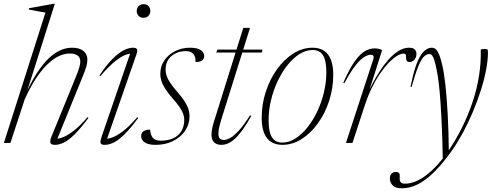

<svg xmlns="http://www.w3.org/2000/svg" viewBox="-24 -755 2612 1014"><path d="M106.5 -230.5 31 0H-3.5L216 -688.5Q207 -690 191.5 -692.8Q176 -695.5 158.8 -698.8Q141.5 -702 127 -705L129.5 -711.5L258.5 -735H265.5L114 -257L104.5 -242.5Q129.5 -300 157.8 -347.8Q186 -395.5 217.2 -430.2Q248.5 -465 283.5 -484Q318.5 -503 356.5 -503Q396 -503 416.8 -485.8Q437.5 -468.5 437.5 -440.5Q437.5 -424.5 432.2 -404.5Q427 -384.5 410.5 -345.5L272 -5L259 -24Q274 -19.5 299.5 -27Q325 -34.5 360.2 -60.5Q395.5 -86.5 438.5 -136.5L443 -132Q400.5 -75.5 369 -44.5Q337.5 -13.5 312.8 -1.8Q288 10 266 10Q244.5 10 242 -1.8Q239.5 -13.5 248.5 -35L373 -340Q389 -378.5 394.5 -398.2Q400 -418 400 -429Q400 -453.5 384.2 -463Q368.5 -472.5 347 -472.5Q307 -472.5 271 -450.2Q235 -428 204.2 -391.8Q173.5 -355.5 148.8 -313Q124 -270.5 106.5 -230.5Z M513.5 -35.5 670 -491.5 684 -470Q669 -475 644.5 -467.2Q620 -459.5 585.8 -432.8Q551.5 -406 506 -353L501.5 -357Q538.5 -412 570.2 -443.8Q602 -475.5 629 -489.2Q656 -503 678 -503Q694.5 -503 699 -495.5Q703.5 -488 697.5 -470.5L535.5 -5L522.5 -24Q537.5 -19.5 563 -27Q588.5 -34.5 623.5 -60.5Q658.5 -86.5 701.5 -136.5L706 -132Q664 -75.5 632.2 -44.5Q600.5 -13.5 575.8 -1.8Q551 10 529 10Q507.5 10 506.8 -1.8Q506 -13.5 513.5 -35.5ZM698 -697Q698 -706.5 702.2 -714.8Q706.5 -723 714.8 -728Q723 -733 734 -733Q751.5 -733 760.8 -722.2Q770 -711.5 770 -697Q770 -687.5 765.8 -679.2Q761.5 -671 753.5 -666Q745.5 -661 734 -661Q717 -661 707.5 -671.8Q698 -682.5 698 -697Z M769 -70.5Q769.5 -59.5 772.5 -48.8Q775.5 -38 781.5 -29Q788 -20.5 799 -16.2Q810 -12 825 -12Q863 -12 890.8 -24.8Q918.5 -37.5 933.8 -62.2Q949 -87 949 -122.5Q949 -137 943.8 -152.5Q938.5 -168 925.2 -188Q912 -208 888 -235Q864 -262.5 849.5 -285Q835 -307.5 828.8 -326.8Q822.5 -346 822.5 -363.5Q822.5 -406 844.8 -437.2Q867 -468.5 902.5 -485.8Q938 -503 977.5 -503Q1005.5 -503 1022.2 -497Q1039 -491 1046.8 -481Q1054.5 -471 1054.5 -459Q1054.5 -449.5 1049.8 -442.2Q1045 -435 1035 -431.2Q1025 -427.5 1009 -427.5Q1009 -441.5 1006.5 -451.8Q1004 -462 997.5 -469.5Q990.5 -477.5 981.5 -481.2Q972.5 -485 957.5 -485Q912.5 -485 881.5 -459Q850.5 -433 850.5 -387Q850.5 -371 856 -354.5Q861.5 -338 875.2 -317.5Q889 -297 913.5 -268.5Q938.5 -240 952.2 -218Q966 -196 971.5 -177.5Q977 -159 977 -142Q977 -98 953.2 -63.8Q929.5 -29.5 889.2 -9.8Q849 10 799 10Q772 10 755 4Q738 -2 729.8 -12.5Q721.5 -23 721.5 -36Q721.5 -46.5 726.5 -54.2Q731.5 -62 742 -66.2Q752.5 -70.5 769 -70.5Z M1118 -477.5 1124.5 -493H1362L1359 -477.5ZM1145.5 -126.5Q1140.5 -109 1136.5 -94.5Q1132.5 -80 1131 -68.8Q1129.5 -57.5 1129.5 -49Q1129.5 -30.5 1137 -23.2Q1144.5 -16 1158.5 -16Q1172.5 -16 1191.8 -26.5Q1211 -37 1237 -65Q1263 -93 1296.5 -146L1303 -142.5Q1278 -98 1256.8 -68.8Q1235.5 -39.5 1216.5 -22.2Q1197.5 -5 1180 2.5Q1162.5 10 1145.5 10Q1121.5 10 1107.2 -2.8Q1093 -15.5 1093 -44.5Q1093 -57 1095.8 -72.8Q1098.5 -88.5 1104.5 -108L1261 -608H1296.5Z M1627 -503Q1663 -503 1687.2 -487Q1711.5 -471 1723.8 -439.2Q1736 -407.5 1736 -360.5Q1736 -289.5 1714.5 -223Q1693 -156.5 1655.2 -104Q1617.5 -51.5 1569.2 -20.8Q1521 10 1467 10Q1431.5 10 1407 -6Q1382.5 -22 1370.2 -54Q1358 -86 1358 -132.5Q1358 -203.5 1379.5 -269.8Q1401 -336 1438.5 -388.5Q1476 -441 1524.5 -472Q1573 -503 1627 -503ZM1466.5 -2Q1502.5 -2 1536.5 -23.8Q1570.5 -45.5 1600.2 -83Q1630 -120.5 1652.2 -168Q1674.5 -215.5 1687 -268.2Q1699.5 -321 1699.5 -372.5Q1699.5 -435 1681.8 -463Q1664 -491 1627.5 -491Q1591.5 -491 1557.2 -469.2Q1523 -447.5 1493.5 -410Q1464 -372.5 1441.8 -325Q1419.5 -277.5 1407 -224.8Q1394.5 -172 1394.5 -120.5Q1394.5 -58 1412.2 -30Q1430 -2 1466.5 -2Z M1948 -443.5Q1951.5 -456 1947.2 -461Q1943 -466 1933.5 -466Q1921 -466 1901.5 -455.2Q1882 -444.5 1855.5 -412Q1829 -379.5 1795 -315.5L1789 -318.5Q1822 -393 1850.2 -432.2Q1878.5 -471.5 1904.2 -485.5Q1930 -499.5 1954 -499.5Q1963 -499.5 1970 -498.5Q1977 -497.5 1983 -495.2Q1989 -493 1994 -490L1910 -226.5H1901.5Q1942 -318 1981.8 -379.2Q2021.5 -440.5 2060.5 -471.8Q2099.5 -503 2136.5 -503Q2157 -503 2166.2 -493.8Q2175.5 -484.5 2175.5 -470.5Q2175.5 -458 2170.5 -448.2Q2165.5 -438.5 2157.2 -433Q2149 -427.5 2139.5 -427.5Q2128.5 -427.5 2124.2 -433.8Q2120 -440 2120.5 -451.5Q2121.5 -463 2118 -467.5Q2114.5 -472 2108.5 -472Q2092.5 -472 2072 -459.5Q2051.5 -447 2028.5 -423Q2005.5 -399 1982.2 -365Q1959 -331 1938.2 -288Q1917.5 -245 1901 -194L1837.5 0H1803Z M2150 -296.5H2144Q2156 -357 2169 -397Q2182 -437 2196.2 -460Q2210.5 -483 2225.8 -493Q2241 -503 2256.5 -503Q2268 -503 2277.2 -495.2Q2286.5 -487.5 2294.8 -468Q2303 -448.5 2311.5 -412Q2320.5 -375.5 2328 -309Q2335.5 -242.5 2340.5 -150.5Q2345.5 -58.5 2346.5 55.5L2314.5 95.5Q2313 -0.5 2309.8 -77.2Q2306.5 -154 2302.5 -212.5Q2298.5 -271 2293.5 -313Q2288.5 -355 2283 -382Q2276 -418 2269.8 -437Q2263.5 -456 2257.5 -462.8Q2251.5 -469.5 2243.5 -469.5Q2229 -469.5 2215 -456.2Q2201 -443 2185.5 -405.5Q2170 -368 2150 -296.5ZM2323 71 2335.5 54.5Q2381 -11 2415.2 -79.8Q2449.5 -148.5 2472.5 -218.2Q2495.5 -288 2506.2 -357.2Q2517 -426.5 2515 -493.5Q2521 -495 2526.2 -495.8Q2531.5 -496.5 2535.5 -496.5Q2547 -496.5 2550 -493.5Q2553 -490.5 2553 -477.5Q2553 -436.5 2543 -385Q2533 -333.5 2515 -276.8Q2497 -220 2473.2 -163.8Q2449.5 -107.5 2421.5 -55.5Q2393.5 -3.5 2364 38.5Q2315 107.5 2270.2 152.2Q2225.5 197 2183 218.2Q2140.5 239.5 2097.5 239.5Q2065.5 239.5 2050.2 224.5Q2035 209.5 2035 186.5Q2035 171 2043.8 162Q2052.5 153 2067.5 153Q2078.5 153 2083.5 159.2Q2088.5 165.5 2087 183Q2085.5 200.5 2092.8 207.8Q2100 215 2115 215Q2146.5 215 2179.8 199.5Q2213 184 2249 152.2Q2285 120.5 2323 71Z"/></svg>

Font: Newsreader 60pt ExtraLight
Style: Italic
Weight: 250
Italic angle: -17°
Designer: Hugues Gentile
Foundry: Production Type
Version: Version 1.003